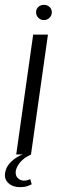

<svg xmlns="http://www.w3.org/2000/svg" viewBox="-49 -638 236 793"><path d="M18 0 88 -495H149L79 0ZM132 -555Q119 -555 109.5 -564.5Q100 -574 100 -587Q100 -601 109.5 -609.5Q119 -618 132 -618Q146 -618 155.5 -609.5Q165 -601 165 -587Q165 -574 155.5 -564.5Q146 -555 132 -555ZM33 135Q4 135 -14 118.5Q-32 102 -28 77Q-24 49 -1 28Q22 7 48 -1L80 0Q52 12 35.5 31Q19 50 16 69Q14 88 25 98Q36 108 49 108Q58 108 65 106Q72 104 76 102L82 123Q75 127 63 131Q51 135 33 135Z"/></svg>

Font: Alumni Sans
Style: Italic
Weight: 400
Italic angle: -8°
Version: Version 1.016